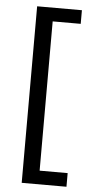

<svg xmlns="http://www.w3.org/2000/svg" viewBox="-56 -709 418 863"><g transform="rotate(5 153.0 -278.0)"><path d="M76 121V-675.5H278V-614H151.5V59.5H278V121Z"/></g></svg>

Font: Anek Telugu
Style: Regular
Weight: 400
Designer: Omkar Bhoir (Telugu), Yesha Goshar (Latin)
Foundry: Ek Type
Version: Version 1.003